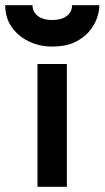

<svg xmlns="http://www.w3.org/2000/svg" viewBox="-64 -718 402 738"><path d="M80 0V-472H193V0ZM137 -539Q87 -539 45.5 -559.5Q4 -580 -20 -615.5Q-44 -651 -44 -698H61Q61 -672 81.5 -656.5Q102 -641 137 -641Q172 -641 192.5 -656.5Q213 -672 213 -698H318Q318 -674 308 -646.5Q298 -619 276.5 -594.5Q255 -570 220.5 -554.5Q186 -539 137 -539Z"/></svg>

Font: Lil Grotesk Bold
Style: Regular
Weight: 700
Designer: Bastien Sozeau
Foundry: NBR — Bastien Sozeau
Version: Version 4.002; ttfautohint (v1.8.4.7-5d5b)